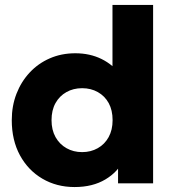

<svg xmlns="http://www.w3.org/2000/svg" viewBox="-20 -740 706 775"><path d="M281 15Q208.5 15 151 -18.8Q93.5 -52.5 60.5 -113.2Q27.5 -174 27.5 -255Q27.5 -312.5 46.5 -361.5Q65.5 -410.5 99.8 -447.2Q134 -484 181 -504.5Q228 -525 284 -525Q342.5 -525 389.5 -502Q436.5 -479 471.5 -433.5L434 -396V-720H598V0H456.5V-132.5L479 -95.5Q457 -46.5 405.5 -15.8Q354 15 281 15ZM311.5 -126Q346.5 -126 374.5 -141.8Q402.5 -157.5 418.5 -186.5Q434.5 -215.5 434.5 -255Q434.5 -295 418.8 -323.8Q403 -352.5 375 -368.2Q347 -384 311.5 -384Q276 -384 248 -368.2Q220 -352.5 204 -323.8Q188 -295 188 -255Q188 -215.5 204.2 -186.5Q220.5 -157.5 248.5 -141.8Q276.5 -126 311.5 -126Z"/></svg>

Font: Geologica Thin Roman
Style: Bold
Weight: 700
Version: Version 1.010;gftools[0.9.28]